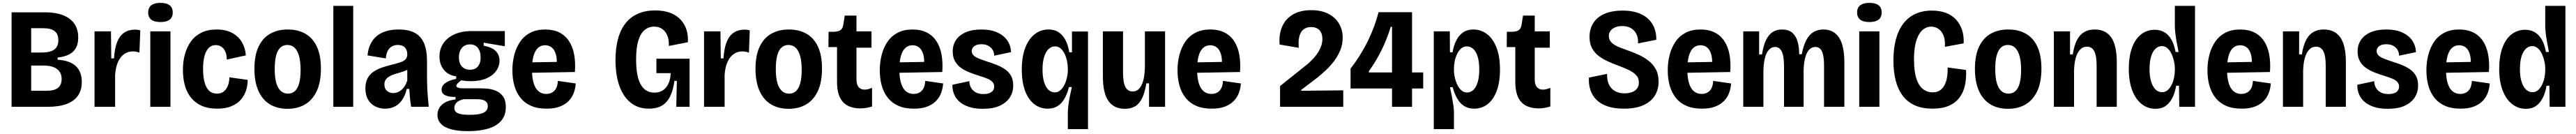

<svg xmlns="http://www.w3.org/2000/svg" viewBox="-20 -746 18014 936"><path d="M61 0V-660H294Q344 -660 386 -650.5Q428 -641 460 -619.5Q492 -598 509.5 -564.5Q527 -531 527 -484Q527 -442 512 -413Q497 -384 465.5 -367Q434 -350 383 -344V-329Q470 -323 511 -283.5Q552 -244 552 -174Q552 -116 525 -77.5Q498 -39 445 -19.5Q392 0 313 0ZM198 -112H307Q360 -112 385.5 -132.5Q411 -153 411 -194Q411 -239 379 -263.5Q347 -288 286 -288H198ZM198 -379H270Q331 -379 359.5 -400Q388 -421 388 -465Q388 -508 362 -528.5Q336 -549 282 -549H198Z M641 0V-277V-527H756L758 -338H777Q782 -411 800 -454.5Q818 -498 849.5 -518.5Q881 -539 924 -539Q932 -539 941 -538Q950 -537 961 -534L955 -378Q944 -383 931 -385Q918 -387 908 -387Q875 -387 848.5 -368.5Q822 -350 805.5 -314Q789 -278 785 -224V0Z M1031 0V-527H1172V0ZM1102 -592Q1059 -592 1037.5 -609Q1016 -626 1016 -659Q1016 -692 1038 -709Q1060 -726 1102 -726Q1145 -726 1166.5 -709Q1188 -692 1188 -659Q1188 -626 1166.5 -609Q1145 -592 1102 -592Z M1499 13Q1435 13 1389.5 -7.5Q1344 -28 1315 -64.5Q1286 -101 1272.5 -150Q1259 -199 1259 -257Q1259 -316 1273 -367Q1287 -418 1315.5 -457Q1344 -496 1388.5 -518Q1433 -540 1494 -540Q1559 -540 1603.5 -516Q1648 -492 1672 -450.5Q1696 -409 1699 -359L1566 -330Q1566 -360 1556.5 -383Q1547 -406 1530 -418.5Q1513 -431 1489 -431Q1467 -431 1450.5 -420Q1434 -409 1423 -388.5Q1412 -368 1406 -337Q1400 -306 1400 -265Q1400 -210 1410.5 -171Q1421 -132 1442.5 -112Q1464 -92 1497 -92Q1529 -92 1548 -109.5Q1567 -127 1575.5 -153Q1584 -179 1584 -206L1712 -188Q1712 -150 1700.5 -114Q1689 -78 1664 -49.5Q1639 -21 1598 -4Q1557 13 1499 13Z M1991 14Q1918 14 1866 -18Q1814 -50 1786.5 -112.5Q1759 -175 1759 -265Q1759 -359 1788 -420Q1817 -481 1869.5 -510.5Q1922 -540 1992 -540Q2064 -540 2116 -510Q2168 -480 2196 -419.5Q2224 -359 2224 -267Q2224 -171 2194.5 -109Q2165 -47 2113 -16.5Q2061 14 1991 14ZM1994 -92Q2023 -92 2042.5 -110Q2062 -128 2072 -165Q2082 -202 2082 -257Q2082 -315 2071.5 -353.5Q2061 -392 2040.5 -412Q2020 -432 1989 -432Q1961 -432 1941 -414Q1921 -396 1911 -358.5Q1901 -321 1901 -263Q1901 -177 1925 -134.5Q1949 -92 1994 -92Z M2311 0V-705H2450V0Z M2673 13Q2635 13 2603.5 -3Q2572 -19 2553.5 -50.5Q2535 -82 2535 -129Q2535 -170 2550 -198.5Q2565 -227 2592.5 -245.5Q2620 -264 2656.5 -276Q2693 -288 2736 -298Q2766 -306 2786.5 -313.5Q2807 -321 2817.5 -333.5Q2828 -346 2828 -368Q2828 -395 2812 -413.5Q2796 -432 2761 -432Q2737 -432 2719 -421Q2701 -410 2690.5 -389.5Q2680 -369 2678 -338L2550 -359Q2554 -402 2569.5 -435.5Q2585 -469 2612.5 -492.5Q2640 -516 2679 -528Q2718 -540 2767 -540Q2838 -540 2881.5 -516Q2925 -492 2945.5 -443Q2966 -394 2966 -319V-201Q2966 -170 2967.5 -135Q2969 -100 2972 -65.5Q2975 -31 2978 0H2855Q2850 -30 2847 -60.5Q2844 -91 2842 -125H2824Q2815 -83 2794.5 -51.5Q2774 -20 2743.5 -3.5Q2713 13 2673 13ZM2730 -96Q2746 -96 2761 -102Q2776 -108 2789 -119.5Q2802 -131 2812 -147.5Q2822 -164 2828 -184V-280L2855 -276Q2841 -264 2822 -255.5Q2803 -247 2782 -241Q2761 -235 2740.5 -228.5Q2720 -222 2704 -213Q2688 -204 2678 -190.5Q2668 -177 2668 -156Q2668 -127 2685.5 -111.5Q2703 -96 2730 -96Z M3253 170Q3180 170 3132.5 156.5Q3085 143 3062 117.5Q3039 92 3039 57Q3039 13 3072 -16Q3105 -45 3165 -51V-69Q3122 -68 3095 -80Q3068 -92 3068 -119Q3068 -147 3094 -166Q3120 -185 3170 -195V-213Q3115 -220 3084 -258Q3053 -296 3053 -351Q3053 -403 3080 -443Q3107 -483 3157.5 -506Q3208 -529 3279 -529H3510V-423L3362 -448V-427Q3423 -415 3448 -388Q3473 -361 3473 -323Q3473 -283 3449 -250Q3425 -217 3380.5 -198Q3336 -179 3273 -179Q3261 -179 3245 -180Q3229 -181 3205 -185Q3188 -172 3179.5 -163Q3171 -154 3171 -147Q3171 -140 3178 -136Q3185 -132 3196.5 -130.5Q3208 -129 3220 -129H3334Q3354 -129 3384.5 -127Q3415 -125 3445.5 -113Q3476 -101 3496.5 -74Q3517 -47 3517 2Q3517 59 3485.5 96.5Q3454 134 3395 152Q3336 170 3253 170ZM3262 56Q3311 56 3339 49Q3367 42 3379 28.5Q3391 15 3391 -3Q3391 -22 3382.5 -32Q3374 -42 3361.5 -46.5Q3349 -51 3336 -52Q3323 -53 3313 -53H3222Q3188 -45 3172.5 -29Q3157 -13 3157 8Q3157 26 3168.5 36.5Q3180 47 3203.5 51.5Q3227 56 3262 56ZM3267 -259Q3303 -259 3322 -282Q3341 -305 3341 -345Q3341 -386 3322 -411Q3303 -436 3267 -436Q3230 -436 3209.5 -411Q3189 -386 3189 -345Q3189 -319 3198 -299.5Q3207 -280 3224.5 -269.5Q3242 -259 3267 -259Z M3802 13Q3739 13 3694 -6.5Q3649 -26 3620 -62Q3591 -98 3577 -147Q3563 -196 3563 -255Q3563 -312 3576.5 -363.5Q3590 -415 3617.5 -455Q3645 -495 3688.5 -517.5Q3732 -540 3792 -540Q3850 -540 3891.5 -519Q3933 -498 3959 -458.5Q3985 -419 3995 -364Q4005 -309 4000 -243L3662 -237V-310L3904 -314L3872 -279Q3877 -333 3867 -366.5Q3857 -400 3837.5 -415Q3818 -430 3792 -430Q3762 -430 3741.5 -411Q3721 -392 3710.5 -354.5Q3700 -317 3700 -262Q3700 -176 3725.5 -133Q3751 -90 3800 -90Q3820 -90 3835 -97Q3850 -104 3860 -116Q3870 -128 3875 -144.5Q3880 -161 3881 -181L4006 -163Q4004 -131 3993 -99.5Q3982 -68 3958 -42.5Q3934 -17 3896 -2Q3858 13 3802 13Z M4517 13Q4443 13 4391 -28Q4339 -69 4311.5 -145Q4284 -221 4284 -327Q4284 -403 4299.5 -466.5Q4315 -530 4348.5 -576Q4382 -622 4435 -647.5Q4488 -673 4562 -673Q4624 -673 4668.5 -655.5Q4713 -638 4741 -607Q4769 -576 4781 -536Q4793 -496 4790 -451L4657 -425Q4659 -467 4646.5 -497.5Q4634 -528 4610.5 -544Q4587 -560 4555 -560Q4515 -560 4486.5 -535.5Q4458 -511 4443 -460.5Q4428 -410 4428 -332Q4428 -269 4437 -224Q4446 -179 4463 -151.5Q4480 -124 4503.5 -111.5Q4527 -99 4556 -99Q4590 -99 4614.5 -114.5Q4639 -130 4653.5 -160.5Q4668 -191 4670 -235H4570V-336H4802V-224V0H4709L4713 -181H4696Q4688 -120 4667.5 -76Q4647 -32 4610.5 -9.5Q4574 13 4517 13Z M4903 0V-277V-527H5018L5020 -338H5039Q5044 -411 5062 -454.5Q5080 -498 5111.5 -518.5Q5143 -539 5186 -539Q5194 -539 5203 -538Q5212 -537 5223 -534L5217 -378Q5206 -383 5193 -385Q5180 -387 5170 -387Q5137 -387 5110.5 -368.5Q5084 -350 5067.5 -314Q5051 -278 5047 -224V0Z M5495 14Q5422 14 5370 -18Q5318 -50 5290.5 -112.5Q5263 -175 5263 -265Q5263 -359 5292 -420Q5321 -481 5373.5 -510.5Q5426 -540 5496 -540Q5568 -540 5620 -510Q5672 -480 5700 -419.5Q5728 -359 5728 -267Q5728 -171 5698.5 -109Q5669 -47 5617 -16.5Q5565 14 5495 14ZM5498 -92Q5527 -92 5546.5 -110Q5566 -128 5576 -165Q5586 -202 5586 -257Q5586 -315 5575.5 -353.5Q5565 -392 5544.5 -412Q5524 -432 5493 -432Q5465 -432 5445 -414Q5425 -396 5415 -358.5Q5405 -321 5405 -263Q5405 -177 5429 -134.5Q5453 -92 5498 -92Z M5996 11Q5915 11 5874 -34Q5833 -79 5833 -174V-417H5773L5774 -524H5809Q5843 -525 5858 -536Q5873 -547 5877 -574L5887 -637H5969V-527H6074V-413H5969V-191Q5969 -155 5984 -137.5Q5999 -120 6026 -120Q6039 -120 6052 -123.5Q6065 -127 6078 -132V-2Q6054 5 6034.5 8Q6015 11 5996 11Z M6371 13Q6308 13 6263 -6.5Q6218 -26 6189 -62Q6160 -98 6146 -147Q6132 -196 6132 -255Q6132 -312 6145.5 -363.5Q6159 -415 6186.5 -455Q6214 -495 6257.5 -517.5Q6301 -540 6361 -540Q6419 -540 6460.5 -519Q6502 -498 6528 -458.5Q6554 -419 6564 -364Q6574 -309 6569 -243L6231 -237V-310L6473 -314L6441 -279Q6446 -333 6436 -366.5Q6426 -400 6406.5 -415Q6387 -430 6361 -430Q6331 -430 6310.5 -411Q6290 -392 6279.5 -354.5Q6269 -317 6269 -262Q6269 -176 6294.5 -133Q6320 -90 6369 -90Q6389 -90 6404 -97Q6419 -104 6429 -116Q6439 -128 6444 -144.5Q6449 -161 6450 -181L6575 -163Q6573 -131 6562 -99.5Q6551 -68 6527 -42.5Q6503 -17 6465 -2Q6427 13 6371 13Z M6852 14Q6796 14 6755.5 0.5Q6715 -13 6689 -36Q6663 -59 6651 -89.5Q6639 -120 6640 -154L6758 -179Q6758 -156 6769 -135Q6780 -114 6802 -101.5Q6824 -89 6858 -89Q6894 -89 6913 -103Q6932 -117 6932 -141Q6932 -161 6919 -174.5Q6906 -188 6882.5 -197.5Q6859 -207 6826 -217Q6794 -227 6761.5 -239.5Q6729 -252 6702 -270.5Q6675 -289 6658.5 -317.5Q6642 -346 6642 -386Q6642 -432 6665 -466.5Q6688 -501 6733 -520.5Q6778 -540 6843 -540Q6907 -540 6952.5 -520Q6998 -500 7023 -464.5Q7048 -429 7050 -382L6932 -357Q6932 -379 6921.5 -397Q6911 -415 6891.5 -426Q6872 -437 6843 -437Q6810 -437 6792.5 -423.5Q6775 -410 6775 -389Q6775 -372 6787.5 -359.5Q6800 -347 6823.5 -337.5Q6847 -328 6880 -317Q6916 -306 6949 -293Q6982 -280 7008.5 -261.5Q7035 -243 7050 -216Q7065 -189 7065 -148Q7065 -102 7041.5 -65.5Q7018 -29 6971.5 -7.5Q6925 14 6852 14Z M7447 156V46Q7447 21 7450.5 -8Q7454 -37 7460.5 -70Q7467 -103 7475 -138H7455Q7443 -91 7423.5 -57Q7404 -23 7375.5 -5Q7347 13 7306 13Q7252 13 7211 -19.5Q7170 -52 7147.5 -113Q7125 -174 7125 -259Q7125 -347 7148.5 -410Q7172 -473 7214.5 -506.5Q7257 -540 7312 -540Q7355 -540 7384.5 -519.5Q7414 -499 7432 -463Q7450 -427 7457 -381H7476V-526H7588V-261V156ZM7356 -101Q7375 -101 7389.5 -111.5Q7404 -122 7415 -139Q7426 -156 7433 -176.5Q7440 -197 7443.5 -217Q7447 -237 7447 -252V-268Q7447 -290 7442 -316.5Q7437 -343 7426 -367Q7415 -391 7398 -406.5Q7381 -422 7357 -422Q7332 -422 7312.5 -403.5Q7293 -385 7281.5 -349Q7270 -313 7270 -260Q7270 -209 7281 -173Q7292 -137 7311 -119Q7330 -101 7356 -101Z M7846 14Q7769 14 7730.5 -41.5Q7692 -97 7692 -213V-527H7833V-238Q7833 -170 7849.5 -138.5Q7866 -107 7900 -107Q7921 -107 7936.5 -118.5Q7952 -130 7963 -152.5Q7974 -175 7979.5 -206Q7985 -237 7986 -277V-527H8127V-220V0H8015V-164H7996Q7986 -101 7967 -61.5Q7948 -22 7918.5 -4Q7889 14 7846 14Z M8453 13Q8390 13 8345 -6.5Q8300 -26 8271 -62Q8242 -98 8228 -147Q8214 -196 8214 -255Q8214 -312 8227.5 -363.5Q8241 -415 8268.5 -455Q8296 -495 8339.5 -517.5Q8383 -540 8443 -540Q8501 -540 8542.5 -519Q8584 -498 8610 -458.5Q8636 -419 8646 -364Q8656 -309 8651 -243L8313 -237V-310L8555 -314L8523 -279Q8528 -333 8518 -366.5Q8508 -400 8488.5 -415Q8469 -430 8443 -430Q8413 -430 8392.5 -411Q8372 -392 8361.5 -354.5Q8351 -317 8351 -262Q8351 -176 8376.5 -133Q8402 -90 8451 -90Q8471 -90 8486 -97Q8501 -104 8511 -116Q8521 -128 8526 -144.5Q8531 -161 8532 -181L8657 -163Q8655 -131 8644 -99.5Q8633 -68 8609 -42.5Q8585 -17 8547 -2Q8509 13 8453 13Z M8931 0V-145L9129 -303Q9150 -322 9168 -342Q9186 -362 9199 -383.5Q9212 -405 9219.5 -427.5Q9227 -450 9227 -474Q9227 -500 9218 -518.5Q9209 -537 9191.5 -547Q9174 -557 9148 -557Q9123 -557 9105 -547Q9087 -537 9076.5 -518.5Q9066 -500 9062.5 -473.5Q9059 -447 9062 -412L8928 -435Q8922 -507 8946 -561Q8970 -615 9021.5 -645Q9073 -675 9149 -675Q9219 -675 9268 -650Q9317 -625 9343 -581.5Q9369 -538 9369 -483Q9369 -435 9351.5 -393.5Q9334 -352 9307 -317Q9280 -282 9249 -253.5Q9218 -225 9191 -203L9079 -118V-112L9373 -115V0Z M9424 -128V-267Q9463 -317 9494 -367.5Q9525 -418 9549 -468Q9573 -518 9590.5 -566.5Q9608 -615 9620 -661H9854V0H9714V-559H9705Q9687 -500 9663.5 -445.5Q9640 -391 9612 -342Q9584 -293 9552 -249V-240H9932V-128Z M10006 156V-260V-527H10118L10119 -381L10137 -380Q10145 -427 10163 -463Q10181 -499 10210.5 -519.5Q10240 -540 10282 -540Q10337 -540 10379.5 -507Q10422 -474 10445.5 -411Q10469 -348 10469 -260Q10469 -174 10446.5 -112.5Q10424 -51 10383 -19Q10342 13 10288 13Q10248 13 10219 -5Q10190 -23 10170.5 -56.5Q10151 -90 10138 -137H10119Q10126 -107 10132 -75Q10138 -43 10142.5 -13.5Q10147 16 10147 39V156ZM10239 -100Q10264 -100 10283 -118Q10302 -136 10313 -172Q10324 -208 10324 -261Q10324 -314 10313 -350Q10302 -386 10282 -404Q10262 -422 10237 -422Q10213 -422 10196 -406.5Q10179 -391 10168 -367Q10157 -343 10152 -317Q10147 -291 10147 -268V-252Q10147 -237 10150.5 -217Q10154 -197 10161 -176.5Q10168 -156 10179 -138.5Q10190 -121 10205 -110.5Q10220 -100 10239 -100Z M10739 11Q10658 11 10617 -34Q10576 -79 10576 -174V-417H10516L10517 -524H10552Q10586 -525 10601 -536Q10616 -547 10620 -574L10630 -637H10712V-527H10817V-413H10712V-191Q10712 -155 10727 -137.5Q10742 -120 10769 -120Q10782 -120 10795 -123.5Q10808 -127 10821 -132V-2Q10797 5 10777.5 8Q10758 11 10739 11Z M11335 13Q11269 13 11221.5 -3Q11174 -19 11144 -48.5Q11114 -78 11101 -118Q11088 -158 11091 -204L11218 -230Q11216 -189 11229.5 -158.5Q11243 -128 11271 -111Q11299 -94 11339 -94Q11369 -94 11392 -102.5Q11415 -111 11427.5 -128Q11440 -145 11440 -170Q11440 -200 11422.5 -219.5Q11405 -239 11374.5 -254.5Q11344 -270 11303 -285Q11265 -299 11227.5 -315.5Q11190 -332 11160 -354.5Q11130 -377 11112.5 -409.5Q11095 -442 11095 -488Q11095 -543 11121 -584.5Q11147 -626 11199 -649Q11251 -672 11326 -672Q11405 -672 11458 -646Q11511 -620 11537 -574Q11563 -528 11562 -468L11434 -443Q11436 -470 11429 -492.5Q11422 -515 11407.5 -531Q11393 -547 11372 -555.5Q11351 -564 11324 -564Q11295 -564 11274 -555Q11253 -546 11241.5 -530.5Q11230 -515 11230 -495Q11230 -468 11248.5 -449.5Q11267 -431 11297.5 -418.5Q11328 -406 11362 -394Q11400 -381 11437.5 -364Q11475 -347 11507 -322.5Q11539 -298 11558.5 -262.5Q11578 -227 11578 -176Q11578 -121 11552 -78.5Q11526 -36 11472 -11.5Q11418 13 11335 13Z M11881 13Q11818 13 11773 -6.5Q11728 -26 11699 -62Q11670 -98 11656 -147Q11642 -196 11642 -255Q11642 -312 11655.5 -363.5Q11669 -415 11696.5 -455Q11724 -495 11767.5 -517.5Q11811 -540 11871 -540Q11929 -540 11970.5 -519Q12012 -498 12038 -458.5Q12064 -419 12074 -364Q12084 -309 12079 -243L11741 -237V-310L11983 -314L11951 -279Q11956 -333 11946 -366.5Q11936 -400 11916.5 -415Q11897 -430 11871 -430Q11841 -430 11820.5 -411Q11800 -392 11789.5 -354.5Q11779 -317 11779 -262Q11779 -176 11804.5 -133Q11830 -90 11879 -90Q11899 -90 11914 -97Q11929 -104 11939 -116Q11949 -128 11954 -144.5Q11959 -161 11960 -181L12085 -163Q12083 -131 12072 -99.5Q12061 -68 12037 -42.5Q12013 -17 11975 -2Q11937 13 11881 13Z M12170 0V-334V-527H12281V-366H12301Q12311 -428 12329.5 -466.5Q12348 -505 12376 -522.5Q12404 -540 12442 -540Q12484 -540 12510 -519.5Q12536 -499 12548.5 -460.5Q12561 -422 12561 -367H12579Q12591 -429 12611.5 -467Q12632 -505 12662 -522.5Q12692 -540 12730 -540Q12767 -540 12794.5 -525.5Q12822 -511 12840.5 -482.5Q12859 -454 12868 -410Q12877 -366 12877 -308V0H12735V-284Q12735 -330 12729 -359.5Q12723 -389 12709.5 -403.5Q12696 -418 12674 -418Q12648 -418 12630 -398Q12612 -378 12602.5 -340.5Q12593 -303 12592 -252V0H12455V-282Q12455 -329 12448.5 -358.5Q12442 -388 12428 -403Q12414 -418 12393 -418Q12367 -418 12349 -398Q12331 -378 12321.5 -340.5Q12312 -303 12311 -251V0Z M12981 0V-527H13122V0ZM13052 -592Q13009 -592 12987.5 -609Q12966 -626 12966 -659Q12966 -692 12988 -709Q13010 -726 13052 -726Q13095 -726 13116.5 -709Q13138 -692 13138 -659Q13138 -626 13116.5 -609Q13095 -592 13052 -592Z M13493 13Q13424 13 13372.5 -9Q13321 -31 13287 -75Q13253 -119 13236.5 -181.5Q13220 -244 13220 -323Q13220 -405 13237 -469.5Q13254 -534 13288 -579.5Q13322 -625 13372.5 -648.5Q13423 -672 13489 -672Q13546 -672 13588.5 -655.5Q13631 -639 13659 -608Q13687 -577 13700.5 -535Q13714 -493 13711 -443L13580 -419Q13583 -468 13570 -499Q13557 -530 13534 -545Q13511 -560 13484 -560Q13460 -560 13438 -547Q13416 -534 13399.5 -506.5Q13383 -479 13373.5 -436Q13364 -393 13364 -333Q13364 -248 13380.5 -197.5Q13397 -147 13426.5 -124Q13456 -101 13494 -101Q13534 -101 13558 -125Q13582 -149 13591.5 -189Q13601 -229 13599 -275L13728 -257Q13731 -200 13720.5 -151Q13710 -102 13682.5 -65Q13655 -28 13608.5 -7.5Q13562 13 13493 13Z M14022 14Q13949 14 13897 -18Q13845 -50 13817.5 -112.5Q13790 -175 13790 -265Q13790 -359 13819 -420Q13848 -481 13900.5 -510.5Q13953 -540 14023 -540Q14095 -540 14147 -510Q14199 -480 14227 -419.5Q14255 -359 14255 -267Q14255 -171 14225.5 -109Q14196 -47 14144 -16.5Q14092 14 14022 14ZM14025 -92Q14054 -92 14073.5 -110Q14093 -128 14103 -165Q14113 -202 14113 -257Q14113 -315 14102.5 -353.5Q14092 -392 14071.5 -412Q14051 -432 14020 -432Q13992 -432 13972 -414Q13952 -396 13942 -358.5Q13932 -321 13932 -263Q13932 -177 13956 -134.5Q13980 -92 14025 -92Z M14342 0V-324V-527H14455V-366H14474Q14484 -428 14503.5 -466Q14523 -504 14554 -522Q14585 -540 14627 -540Q14705 -540 14743.5 -484Q14782 -428 14782 -311V0H14641V-288Q14641 -356 14624.5 -388Q14608 -420 14573 -420Q14544 -420 14524 -398Q14504 -376 14494 -338Q14484 -300 14483 -248V0Z M15052 14Q14999 14 14956.5 -19Q14914 -52 14890 -114.5Q14866 -177 14866 -265Q14866 -351 14888.5 -412.5Q14911 -474 14952 -506Q14993 -538 15047 -538Q15087 -538 15116.5 -520Q15146 -502 15165 -467.5Q15184 -433 15193 -383H15214Q15206 -422 15200 -456Q15194 -490 15191 -518Q15188 -546 15188 -566V-705H15329V-257V0H15219L15217 -147H15197Q15189 -98 15170.5 -62Q15152 -26 15123.5 -6Q15095 14 15052 14ZM15098 -102Q15122 -102 15139 -117.5Q15156 -133 15167 -156.5Q15178 -180 15183 -206.5Q15188 -233 15188 -255V-271Q15188 -286 15184.5 -306Q15181 -326 15174 -347Q15167 -368 15156.5 -385Q15146 -402 15131 -413Q15116 -424 15097 -424Q15072 -424 15052.5 -405.5Q15033 -387 15022 -351.5Q15011 -316 15011 -263Q15011 -211 15022.5 -175Q15034 -139 15053.5 -120.5Q15073 -102 15098 -102Z M15655 13Q15592 13 15547 -6.5Q15502 -26 15473 -62Q15444 -98 15430 -147Q15416 -196 15416 -255Q15416 -312 15429.5 -363.5Q15443 -415 15470.5 -455Q15498 -495 15541.5 -517.5Q15585 -540 15645 -540Q15703 -540 15744.5 -519Q15786 -498 15812 -458.5Q15838 -419 15848 -364Q15858 -309 15853 -243L15515 -237V-310L15757 -314L15725 -279Q15730 -333 15720 -366.5Q15710 -400 15690.5 -415Q15671 -430 15645 -430Q15615 -430 15594.5 -411Q15574 -392 15563.5 -354.5Q15553 -317 15553 -262Q15553 -176 15578.5 -133Q15604 -90 15653 -90Q15673 -90 15688 -97Q15703 -104 15713 -116Q15723 -128 15728 -144.5Q15733 -161 15734 -181L15859 -163Q15857 -131 15846 -99.5Q15835 -68 15811 -42.5Q15787 -17 15749 -2Q15711 13 15655 13Z M15944 0V-324V-527H16057V-366H16076Q16086 -428 16105.5 -466Q16125 -504 16156 -522Q16187 -540 16229 -540Q16307 -540 16345.5 -484Q16384 -428 16384 -311V0H16243V-288Q16243 -356 16226.5 -388Q16210 -420 16175 -420Q16146 -420 16126 -398Q16106 -376 16096 -338Q16086 -300 16085 -248V0Z M16676 14Q16620 14 16579.5 0.5Q16539 -13 16513 -36Q16487 -59 16475 -89.5Q16463 -120 16464 -154L16582 -179Q16582 -156 16593 -135Q16604 -114 16626 -101.5Q16648 -89 16682 -89Q16718 -89 16737 -103Q16756 -117 16756 -141Q16756 -161 16743 -174.5Q16730 -188 16706.5 -197.5Q16683 -207 16650 -217Q16618 -227 16585.5 -239.5Q16553 -252 16526 -270.5Q16499 -289 16482.5 -317.5Q16466 -346 16466 -386Q16466 -432 16489 -466.5Q16512 -501 16557 -520.5Q16602 -540 16667 -540Q16731 -540 16776.5 -520Q16822 -500 16847 -464.5Q16872 -429 16874 -382L16756 -357Q16756 -379 16745.5 -397Q16735 -415 16715.5 -426Q16696 -437 16667 -437Q16634 -437 16616.5 -423.5Q16599 -410 16599 -389Q16599 -372 16611.5 -359.5Q16624 -347 16647.5 -337.5Q16671 -328 16704 -317Q16740 -306 16773 -293Q16806 -280 16832.5 -261.5Q16859 -243 16874 -216Q16889 -189 16889 -148Q16889 -102 16865.5 -65.5Q16842 -29 16795.5 -7.5Q16749 14 16676 14Z M17186 13Q17123 13 17078 -6.5Q17033 -26 17004 -62Q16975 -98 16961 -147Q16947 -196 16947 -255Q16947 -312 16960.5 -363.5Q16974 -415 17001.5 -455Q17029 -495 17072.5 -517.5Q17116 -540 17176 -540Q17234 -540 17275.5 -519Q17317 -498 17343 -458.5Q17369 -419 17379 -364Q17389 -309 17384 -243L17046 -237V-310L17288 -314L17256 -279Q17261 -333 17251 -366.5Q17241 -400 17221.5 -415Q17202 -430 17176 -430Q17146 -430 17125.5 -411Q17105 -392 17094.5 -354.5Q17084 -317 17084 -262Q17084 -176 17109.5 -133Q17135 -90 17184 -90Q17204 -90 17219 -97Q17234 -104 17244 -116Q17254 -128 17259 -144.5Q17264 -161 17265 -181L17390 -163Q17388 -131 17377 -99.5Q17366 -68 17342 -42.5Q17318 -17 17280 -2Q17242 13 17186 13Z M17642 14Q17589 14 17546.5 -19Q17504 -52 17480 -114.5Q17456 -177 17456 -265Q17456 -351 17478.5 -412.5Q17501 -474 17542 -506Q17583 -538 17637 -538Q17677 -538 17706.5 -520Q17736 -502 17755 -467.5Q17774 -433 17783 -383H17804Q17796 -422 17790 -456Q17784 -490 17781 -518Q17778 -546 17778 -566V-705H17919V-257V0H17809L17807 -147H17787Q17779 -98 17760.5 -62Q17742 -26 17713.5 -6Q17685 14 17642 14ZM17688 -102Q17712 -102 17729 -117.5Q17746 -133 17757 -156.5Q17768 -180 17773 -206.5Q17778 -233 17778 -255V-271Q17778 -286 17774.5 -306Q17771 -326 17764 -347Q17757 -368 17746.5 -385Q17736 -402 17721 -413Q17706 -424 17687 -424Q17662 -424 17642.5 -405.5Q17623 -387 17612 -351.5Q17601 -316 17601 -263Q17601 -211 17612.5 -175Q17624 -139 17643.5 -120.5Q17663 -102 17688 -102Z"/></svg>

Font: Bricolage Grotesque 24pt SemiCondensed
Style: Bold
Weight: 700
Width: 4
Designer: Mathieu Triay
Foundry: Atelier Triay
Version: Version 1.001;gftools[0.9.33.dev8+g029e19f]